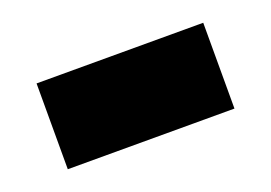

<svg xmlns="http://www.w3.org/2000/svg" viewBox="-41 -449 463 328"><g transform="rotate(-20 190.5 -285.0)"><path d="M39 -207V-363H342V-207Z"/></g></svg>

Font: Encode Sans Condensed Black
Style: Regular
Weight: 900
Width: 3
Designer: Multiple Designers
Foundry: Impallari Type
Version: Version 2.000